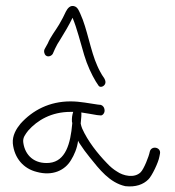

<svg xmlns="http://www.w3.org/2000/svg" viewBox="-20 -732 601 659"><path d="M24 -240C29 -189 61 -153 106 -142C160 -127 203 -147 224 -183C234 -199 245 -223 248 -249C250 -244 253 -240 255 -237C264 -223 275 -208 288 -192C321 -151 356 -105 410 -93C446 -89 472 -99 489 -116C501 -127 524 -175 527 -194L529 -204C534 -227 499 -234 494 -211C491 -195 474 -152 463 -141C441 -119 402 -129 382 -143C370 -150 358 -160 346 -173C315 -205 281 -248 262 -291C260 -296 258 -302 257 -308C259 -328 260 -341 259 -346C280 -343 295 -340 313 -337L324 -336C331 -334 339 -343 339 -352C339 -363 333 -370 326 -372L316 -373C286 -377 256 -384 222 -384C150 -384 92 -354 50 -307C36 -290 22 -267 24 -240ZM60 -242C57 -260 68 -272 77 -284C108 -319 156 -348 222 -348H231V-347C228 -338 226 -327 227 -314C228 -312 228 -310 228 -308C222 -238 205 -179 150 -173C98 -168 66 -199 60 -242ZM132 -551C136 -533 155 -537 161 -547L169 -565C174 -576 180 -586 186 -595C201 -619 217 -646 229 -671C244 -636 256 -586 269 -543C279 -509 295 -475 309 -452L317 -440C319 -436 322 -434 326 -434C334 -434 342 -441 342 -450C342 -455 340 -459 338 -463L330 -475C326 -482 320 -492 314 -506C291 -556 279 -635 256 -684C251 -695 247 -706 237 -710C222 -716 212 -704 206 -692C199 -677 193 -665 183 -648C170 -626 154 -607 144 -583L134 -565C131 -560 131 -556 132 -551Z"/></svg>

Font: Stray Cat
Style: Cn
Weight: 400
Version: Version 1.0